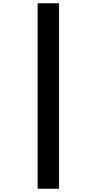

<svg xmlns="http://www.w3.org/2000/svg" viewBox="-20 -886 591 1174"><path d="M210 -866V268H341V-866Z"/></svg>

Font: Noto Sans Telugu UI Black
Style: Regular
Weight: 900
Designer: Jelle Bosma - Monotype Design Team
Foundry: Monotype Imaging Inc.
Version: Version 2.005